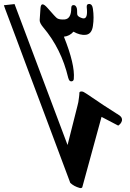

<svg xmlns="http://www.w3.org/2000/svg" viewBox="-134 -793 668 989"><path d="M324.8 -772.6Q341.6 -772.6 344.6 -747.4Q351.2 -702.4 344.6 -659.2Q338.6 -617.2 307.4 -613.6Q278.6 -610.6 244.4 -629.8Q224.6 -607 195.2 -604Q252.8 -460 246.2 -387.4Q245.6 -378.4 239.6 -375.4Q223.4 -368.8 217.4 -392.2Q182 -542.2 87.8 -653.2Q69.8 -674.8 70.4 -689.8L74.6 -751Q77.6 -790 111.2 -751.6Q152.6 -703.6 160.4 -698.8Q173 -691 198.8 -692.8Q233 -695.8 233 -751Q233 -768.4 246.8 -766.6Q255.2 -766 260 -755.2Q262.4 -750.4 263 -741.7Q263.6 -733 263.6 -720.4Q264.2 -709 282.8 -701.8Q291.2 -698.2 296.6 -698.2Q319.4 -697.6 312.8 -755.2Q311 -772.6 324.8 -772.6ZM475 -146 389 -191 290 171Q288 176 281 176Q278 176 276 175Q247 167 228 149Q155 -47 101 -190.5Q47 -334 10 -433Q-27 -532 -50.5 -595.5Q-74 -659 -87.5 -694Q-101 -729 -106.5 -744.5Q-112 -760 -113 -763Q-114 -766 -114 -766L-59 -772L214 -46L265 -248Q270 -264 273 -292Q274 -299 274.5 -305Q275 -311 275 -316Q276 -320 280 -321Q291 -324 302 -316Q304 -315 307 -313Q310 -311 315 -308Q360 -277 398 -252Q436 -227 468 -207Q468 -207 469.5 -206.5Q471 -206 473 -204Q492 -193 494 -181Q495 -175 494 -171Q490 -156 475 -146Z"/></svg>

Font: Amiri
Style: Bold Italic
Weight: 700
Italic angle: 10°
Designer: Khaled Hosny
Version: Version 0.113